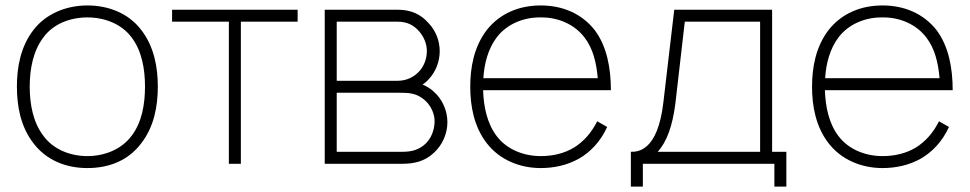

<svg xmlns="http://www.w3.org/2000/svg" viewBox="-20 -598 3540 701"><path d="M299 15.6C379.2 15.6 449 -12.5 495.8 -75C542.7 -135.4 556.2 -210.4 556.2 -282.3C556.2 -352.1 542.7 -428.1 495.8 -488.5C450 -549 377.1 -578.1 299 -578.1C218.8 -578.1 145.8 -545.8 102.1 -488.5C55.2 -428.1 41.7 -352.1 41.7 -282.3C41.7 -210.4 55.2 -135.4 102.1 -75C149 -13.5 219.8 15.6 299 15.6ZM509.4 -282.3C509.4 -216.7 497.9 -151 460.4 -102.1C424 -53.1 362.5 -28.1 299 -28.1C235.4 -28.1 174 -53.1 138.5 -102.1C101 -151 88.5 -216.7 88.5 -282.3C88.5 -345.8 101 -412.5 138.5 -461.5C174 -510.4 235.4 -534.4 299 -534.4C362.5 -534.4 424 -510.4 460.4 -461.5C497.9 -412.5 509.4 -345.8 509.4 -282.3Z M1066.7 -562.5H608.3V-518.8H815.6V0H859.4V-518.8H1066.7Z M1165.6 -562.5V0H1449C1490.6 0 1530.2 -8.3 1563.5 -39.6C1594.8 -67.7 1613.5 -109.4 1613.5 -152.1C1613.5 -193.8 1594.8 -236.5 1563.5 -263.5C1552.1 -275 1537.5 -282.3 1522.9 -289.6C1531.3 -294.8 1538.5 -301 1544.8 -308.3C1570.8 -335.4 1585.4 -372.9 1585.4 -411.5C1585.4 -449 1570.8 -486.5 1544.8 -513.5C1516.7 -545.8 1480.2 -562.5 1432.3 -562.5ZM1209.4 -518.8H1432.3C1467.7 -518.8 1491.7 -505.2 1511.5 -482.3C1528.1 -462.5 1538.5 -437.5 1538.5 -411.5C1538.5 -385.4 1529.2 -358.3 1511.5 -338.5C1492.7 -317.7 1465.6 -303.1 1432.3 -303.1H1209.4ZM1209.4 -259.4H1432.3C1472.9 -259.4 1501 -259.4 1533.3 -230.2C1554.2 -210.4 1567.7 -181.2 1566.7 -152.1C1565.6 -121.9 1554.2 -92.7 1533.3 -72.9C1509.4 -51 1483.3 -43.8 1449 -43.8H1209.4Z M2076 -59.4C2039.6 -37.5 1997.9 -28.1 1954.2 -28.1C1890.6 -28.1 1829.2 -53.1 1792.7 -102.1C1758.3 -147.9 1745.8 -208.3 1743.8 -268.8H2210.4C2210.4 -349 2195.8 -429.2 2151 -488.5C2103.1 -549 2033.3 -578.1 1954.2 -578.1C1875 -578.1 1805.2 -549 1757.3 -488.5C1710.4 -427.1 1696.9 -352.1 1696.9 -281.2C1696.9 -211.5 1710.4 -135.4 1757.3 -75C1803.1 -15.6 1876 15.6 1954.2 15.6C2003.1 15.6 2051 5.2 2093.8 -18.8C2135.4 -42.7 2171.9 -80.2 2196.9 -134.4L2160.4 -155.2C2138.5 -111.5 2109.4 -80.2 2076 -59.4ZM1792.7 -460.4C1829.2 -509.4 1890.6 -535.4 1954.2 -534.4C2016.7 -535.4 2078.1 -509.4 2114.6 -460.4C2144.8 -420.8 2157.3 -370.8 2162.5 -312.5H1744.8C1747.9 -366.7 1762.5 -419.8 1792.7 -460.4Z M2799 -562.5H2441.7L2402.1 -225C2381.2 -43.8 2307.3 -43.8 2283.3 -43.8V83.3H2327.1V0H2807.3V83.3H2851V-43.8H2799ZM2755.2 -43.8H2381.2C2414.6 -80.2 2435.4 -138.5 2445.8 -219.8L2480.2 -518.8H2755.2Z M3324 -59.4C3287.5 -37.5 3245.8 -28.1 3202.1 -28.1C3138.5 -28.1 3077.1 -53.1 3040.6 -102.1C3006.2 -147.9 2993.8 -208.3 2991.7 -268.8H3458.3C3458.3 -349 3443.8 -429.2 3399 -488.5C3351 -549 3281.2 -578.1 3202.1 -578.1C3122.9 -578.1 3053.1 -549 3005.2 -488.5C2958.3 -427.1 2944.8 -352.1 2944.8 -281.2C2944.8 -211.5 2958.3 -135.4 3005.2 -75C3051 -15.6 3124 15.6 3202.1 15.6C3251 15.6 3299 5.2 3341.7 -18.8C3383.3 -42.7 3419.8 -80.2 3444.8 -134.4L3408.3 -155.2C3386.5 -111.5 3357.3 -80.2 3324 -59.4ZM3040.6 -460.4C3077.1 -509.4 3138.5 -535.4 3202.1 -534.4C3264.6 -535.4 3326 -509.4 3362.5 -460.4C3392.7 -420.8 3405.2 -370.8 3410.4 -312.5H2992.7C2995.8 -366.7 3010.4 -419.8 3040.6 -460.4Z"/></svg>

Font: Manrope Thin
Style: Regular
Weight: 100
Width: 4
Designer: Michael Sharanda
Foundry: Michael Sharanda
Version: Version 2.000;PS 002.000;hotconv 1.0.88;makeotf.lib2.5.64775